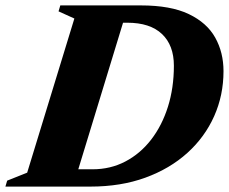

<svg xmlns="http://www.w3.org/2000/svg" viewBox="-55 -690 846 710"><path d="M220 -621.5 161.5 -648 168 -670H466Q576 -670 643 -638Q710 -606 740.8 -551Q771.5 -496 771.5 -427Q771.5 -338 737 -260.5Q702.5 -183 637.8 -124.5Q573 -66 482.5 -33Q392 0 279.5 0H-35L-28.5 -22L45.5 -51.5ZM287.5 -64Q353.5 -64 408.5 -92.8Q463.5 -121.5 503.8 -173.5Q544 -225.5 566 -295.2Q588 -365 588 -447Q588 -522.5 544 -564.2Q500 -606 415.5 -606H400L234.5 -64Z"/></svg>

Font: Newsreader 16pt ExtraBold
Style: Italic
Weight: 800
Italic angle: -17°
Designer: Hugues Gentile
Foundry: Production Type
Version: Version 1.003; ttfautohint (v1.8.3)